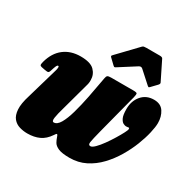

<svg xmlns="http://www.w3.org/2000/svg" viewBox="-174 -954 1149 1148"><g transform="rotate(30 401.0 -380.0)"><path d="M24 -398.5Q42.5 -467 89 -503Q135.5 -539 203.5 -539Q271 -539 298.2 -511.8Q325.5 -484.5 325.5 -446Q326 -432 323.2 -418.8Q320.5 -405.5 316.5 -394L268.5 -219Q254.5 -171 250.5 -143.5Q246.5 -116 260 -116Q283 -116 301.8 -148.2Q320.5 -180.5 335.8 -234.5Q351 -288.5 364 -353.5L390.5 -495.5Q393 -511 399.2 -515.5Q405.5 -520 424.5 -520H575.5Q600.5 -520 602.8 -514Q605 -508 600 -486.5L528 -209Q512 -146.5 508.5 -124.5Q505 -102.5 520.5 -102.5Q532.5 -102.5 551.2 -121.2Q570 -140 590.2 -168.2Q610.5 -196.5 628.5 -226Q646.5 -255.5 657.8 -277.5Q669 -299.5 669 -305Q669 -314 665 -314Q663 -314 658 -313Q653 -312 645.5 -312Q639 -312 627.2 -317.5Q615.5 -323 606 -342.2Q596.5 -361.5 596.5 -403Q596.5 -459.5 628.2 -496.8Q660 -534 713 -534Q759.5 -534 780.8 -501.2Q802 -468.5 802 -424Q802 -398 792.2 -355.2Q782.5 -312.5 763 -262.5Q743.5 -212.5 714 -162.8Q684.5 -113 645.2 -71.5Q606 -30 556.5 -5Q507 20 447 20Q394.5 20 369.5 9Q344.5 -2 335.2 -18.5Q326 -35 321 -51Q317 -64 312.5 -65.8Q308 -67.5 298.5 -51.5Q272.5 -12.5 237.2 3.8Q202 20 155.5 20Q128 20 101.5 12.2Q75 4.5 57.2 -16.8Q39.5 -38 36.8 -77Q34 -116 53.5 -178L115 -390Q117 -396 118.2 -402.2Q119.5 -408.5 119.5 -414Q119.5 -423 114.5 -423Q108.5 -423 104 -413.8Q99.5 -404.5 89.5 -372.5Q87 -364.5 82 -361.2Q77 -358 56.5 -362L33.5 -366.5Q23.5 -368.5 21.2 -374.2Q19 -380 24 -398.5ZM399.5 -590 363 -625Q358 -630.5 358.8 -633Q359.5 -635.5 365.5 -642L489 -771Q494.5 -777 500.5 -778.2Q506.5 -779.5 517.5 -779.5H610Q627 -779.5 631 -771L694.5 -642.5Q698.5 -635 689.5 -625L654 -588Q647.5 -581.5 645.2 -582.2Q643 -583 637.5 -587.5L557 -660Q546 -669.5 532 -660.5L416.5 -587Q410 -583 406.8 -584.5Q403.5 -586 399.5 -590Z"/></g></svg>

Font: Besley* Condensed Fatface
Style: Italic
Weight: 900
Width: 3
Italic angle: -13°
Designer: Owen Earl
Foundry: indestructible type*
Version: Version 3.000; ttfautohint (v1.8.3)